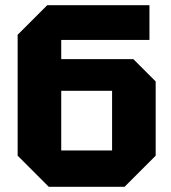

<svg xmlns="http://www.w3.org/2000/svg" viewBox="-20 -720 660 740"><path d="M216 -140H412V-370H216ZM168 0 48 -120V-586L162 -700H556V-566H216V-492H494L580 -406V-120L460 0Z"/></svg>

Font: Tektur
Style: Bold
Weight: 700
Designer: Adam Jagosz
Foundry: Adam Jagosz
Version: Version 1.005;gftools[0.9.30]